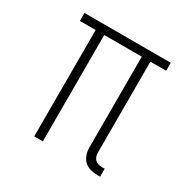

<svg xmlns="http://www.w3.org/2000/svg" viewBox="-128 -646 757 771"><g transform="rotate(30 250.0 -261.0)"><path d="M420 8Q404 8 387.5 3.5Q371 -1 359.5 -12Q348 -23 342.5 -39Q337 -55 337 -71V-493H163V0H123V-493H50V-530H450V-493H377V-71Q377 -63 379.5 -54.5Q382 -46 388 -40Q394 -34 402.5 -31.5Q411 -29 420 -29H433V8Z"/></g></svg>

Font: Iosevka Slab Extralight
Style: Regular
Weight: 200
Monospace: yes
Designer: Belleve Invis
Foundry: Belleve Invis
Version: Version 11.1.1; ttfautohint (v1.8.3)